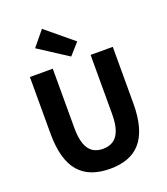

<svg xmlns="http://www.w3.org/2000/svg" viewBox="-179 -1141 1113 1278"><g transform="rotate(-20 377.5 -501.5)"><path d="M380 14Q308 14 253 -6.5Q198 -27 160.5 -70Q123 -113 104 -181Q85 -249 85 -341V-743H247V-325Q247 -252 263 -208.5Q279 -165 308.5 -146Q338 -127 380 -127Q422 -127 452 -146Q482 -165 498.5 -208.5Q515 -252 515 -325V-743H672V-341Q672 -249 653 -181Q634 -113 597 -70Q560 -27 505.5 -6.5Q451 14 380 14ZM390 -777 183 -911 270 -1017 462 -858Z"/></g></svg>

Font: Noto Sans JP Thin ExtraBold
Style: Regular
Weight: 800
Version: Version 2.004-H2;hotconv 1.0.118;makeotfexe 2.5.65603